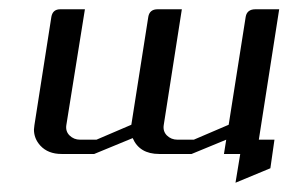

<svg xmlns="http://www.w3.org/2000/svg" viewBox="-20 -332 624 414"><path d="M53.2 -52.7Q53.2 -55.2 54.2 -62L90.8 -295.9Q93.8 -312 109.9 -312H163.1L123 -62Q121.1 -48.8 129.9 -40Q139.2 -30.8 152.8 -30.8H188L263.2 -63L299.8 -295.9Q302.7 -312 319.8 -312H372.1L333 -62Q331.1 -48.8 339.8 -40Q349.1 -30.8 362.8 -30.8H397.9L473.1 -63L509.8 -295.9Q512.7 -312 530.8 -312H582L538.1 -30.8H571.8L563 30.8L487.8 62L498 0H462.9L467.8 -30.8L393.1 0H323.2Q280.8 0 266.1 -34.2L183.1 0H112.8Q83.5 0 66.9 -18.1Q53.2 -33.2 53.2 -52.7Z"/></svg>

Font: Hhenum
Style: Italic
Weight: 400
Designer: T. Christopher White
Version: Version 1.0